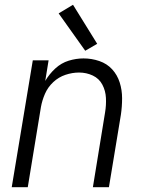

<svg xmlns="http://www.w3.org/2000/svg" viewBox="-20 -782 616 802"><path d="M29 0H96L151 -335Q156 -363 168 -390.5Q180 -418 202.5 -439Q225 -460 253.5 -469.5Q282 -479 310 -479Q341 -479 367.5 -466.5Q394 -454 407.5 -428.5Q421 -403 422.5 -373Q424 -343 419 -313L368 0H435L485 -303Q490 -337 490 -371.5Q490 -406 480 -437.5Q470 -469 448.5 -492.5Q427 -516 395 -527Q363 -538 329 -538Q298 -538 267 -528.5Q236 -519 211 -496Q186 -473 169 -444L183 -530H117ZM336 -570 386 -599 285 -762 225 -726Z"/></svg>

Font: Iosevka Sparkle Light Oblique
Style: Regular
Weight: 300
Italic angle: -9°
Designer: Belleve Invis
Foundry: Belleve Invis
Version: Version 4.5.0; ttfautohint (v1.8.3)